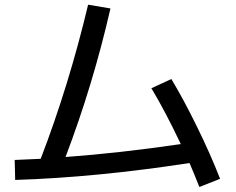

<svg xmlns="http://www.w3.org/2000/svg" viewBox="-20 -749 978 797"><path d="M148.9 -89.8Q206.5 -239.3 256.6 -401.9Q306.6 -564.5 345.7 -729.5L438.5 -713.9Q365.7 -396 252 -97.2Q477.1 -113.8 730.5 -150.9Q667.5 -284.2 608.4 -382.8L691.4 -420.9Q743.7 -333.5 798.8 -220.9Q854 -108.4 893.6 -6.8L807.6 27.3Q785.6 -28.8 766.6 -72.3Q379.4 -12.7 43 -2L41 -85Z"/></svg>

Font: Pretendard Medium
Style: Regular
Weight: 500
Designer: Base glyphs from Inter by Rasmus Andersson; Hangeul glyphs from Noto Sans CJK(Source Han Sans) by Jang Soo-young and Kan
Foundry: Kil Hyung-jin
Version: Version 1.309